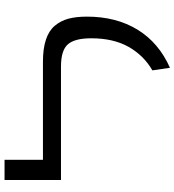

<svg xmlns="http://www.w3.org/2000/svg" viewBox="20 -800 793 874"><g transform="rotate(-90 417.0 -362.5)"><path d="M545.9 14.2 534.2 -65.9Q602.1 -105 641.1 -174.1Q680.2 -243.2 680.2 -344.2Q680.2 -419.4 652.6 -450.7Q625 -481.9 551.8 -481.9H35.2V-738.8H127V-564H574.2Q633.3 -564 673.8 -550.5Q714.4 -537.1 737.1 -510.3Q759.8 -483.4 769.3 -448.2Q778.8 -413.1 778.8 -363.8Q778.8 -230.5 719.5 -133.5Q660.2 -36.6 545.9 14.2Z"/></g></svg>

Font: FiraGO
Style: Regular
Weight: 400
Designer: bBox Type
Foundry: bBox Type GmbH
Version: Version 1.001;PS 001.001;hotconv 1.0.88;makeotf.lib2.5.64775